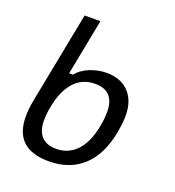

<svg xmlns="http://www.w3.org/2000/svg" viewBox="-135 -849 871 955"><g transform="rotate(20 301.0 -371.5)"><path d="M228.5 0Q138.2 0 92.3 -42.7Q46.4 -85.4 46.4 -172.4Q46.4 -210 55.2 -256.3L149.9 -742.7H233.4L175.8 -446.3H195.8Q206.5 -460.4 223.4 -472.7Q240.2 -484.9 261 -493.7Q281.7 -502.4 305.2 -507.3Q328.6 -512.2 352.5 -512.2Q382.8 -512.2 411.6 -503.2Q440.4 -494.1 462.6 -474.1Q484.9 -454.1 498.5 -421.9Q512.2 -389.6 512.2 -342.8Q512.2 -323.2 509.8 -300.8Q507.3 -278.3 503.4 -256.3Q480 -129.4 409.7 -64.7Q339.4 0 228.5 0ZM243.2 -70.8Q276.9 -70.8 304.7 -83.5Q332.5 -96.2 353.8 -119.9Q375 -143.6 389.6 -178Q404.3 -212.4 412.1 -256.3Q416 -276.4 417.7 -296.4Q419.4 -316.4 419.4 -330.6Q419.4 -384.8 393.8 -413.1Q368.2 -441.4 316.4 -441.4Q248 -441.4 204.8 -392.6Q161.6 -343.8 145.5 -255.4Q141.6 -234.9 139.9 -216.3Q138.2 -197.8 138.2 -183.6Q138.2 -128.9 164.6 -99.9Q190.9 -70.8 243.2 -70.8Z"/></g></svg>

Font: Hack
Style: Italic
Weight: 400
Italic angle: -11°
Monospace: yes
Designer: Christopher Simpkins
Foundry: Christopher Simpkins
Version: Version 2.019; ttfautohint (v1.4.1) -l 4 -r 80 -G 350 -x 0 -